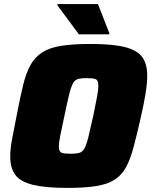

<svg xmlns="http://www.w3.org/2000/svg" viewBox="-20 -911 740 939"><path d="M310 8Q203 8 141.5 -7Q80 -22 55 -55.5Q30 -89 30 -146Q30 -184 40 -235.5Q50 -287 63 -354Q79 -437 93.5 -496.5Q108 -556 130 -594.5Q152 -633 187.5 -655.5Q223 -678 280 -687Q337 -696 423 -696Q530 -696 590 -681Q650 -666 675 -632.5Q700 -599 700 -541Q700 -502 691.5 -451Q683 -400 668 -334Q649 -250 633 -190.5Q617 -131 596 -92.5Q575 -54 540.5 -32Q506 -10 450.5 -1Q395 8 310 8ZM325 -159Q351 -159 366.5 -163Q382 -167 392 -183.5Q402 -200 411.5 -238Q421 -276 436 -344Q448 -401 454.5 -437Q461 -473 461 -492Q461 -519 447.5 -524Q434 -529 404 -529Q378 -529 362.5 -525Q347 -521 337.5 -504.5Q328 -488 318.5 -450Q309 -412 295 -344Q282 -285 275 -249.5Q268 -214 268 -194Q268 -169 281.5 -164Q295 -159 325 -159ZM366 -743 260 -886 261 -891H459L515 -748L514 -743Z"/></svg>

Font: Saira Black
Style: Italic
Weight: 900
Italic angle: -12°
Designer: Hector Gatti with collaboration of the Omnibus-Type team
Foundry: Omnibus-Type
Version: Version 1.100; ttfautohint (v1.8.3)